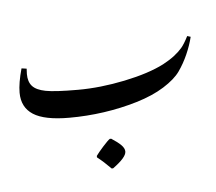

<svg xmlns="http://www.w3.org/2000/svg" viewBox="-64 -674 1303 1160"><g transform="rotate(-5 587.5 -94.0)"><path d="M58.1 -160.2Q58.1 -218.8 82.5 -305.7L113.3 -301.3Q111.8 -286.6 111.8 -269Q111.8 -221.7 135.5 -195.3Q159.2 -168.9 215.3 -158Q271.5 -147 411.1 -147Q546.9 -147 695.8 -177.7Q844.7 -208.5 937 -255.9Q978 -277.8 1006.3 -299.8Q1034.7 -321.8 1054 -344.2Q1073.2 -366.7 1096.7 -413.1L1117.2 -406.7Q1105 -356 1081.1 -302Q1057.1 -248 1025.6 -203.6Q994.1 -159.2 925 -115.7Q856 -72.3 757.6 -42.7Q659.2 -13.2 554.7 1.7Q450.2 16.6 345.2 16.6Q194.3 16.6 126.2 -27.3Q58.1 -71.3 58.1 -160.2ZM595.2 -603ZM576.7 255.9ZM527.3 45.9ZM489.7 269.5V260.7Q502 242.7 533.2 207.8Q564.5 172.9 576.7 165H585.4Q623 189 643.3 209.2Q663.6 229.5 663.6 249.5Q663.6 284.7 581.1 344.2H572.3Q530.3 301.3 489.7 269.5ZM576.7 255.9ZM576.7 414.6Z"/></g></svg>

Font: Noto Nastaliq Urdu
Style: Regular
Weight: 400
Designer: Monotype Design Team
Foundry: Monotype Imaging Inc.
Version: Version 1.02 uh